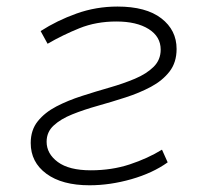

<svg xmlns="http://www.w3.org/2000/svg" viewBox="-20 -547 626 577"><path d="M249 9.8Q166.5 9.8 119.4 -24.9Q72.3 -59.6 72.3 -117.2Q72.3 -156.2 93.5 -182.6Q114.7 -209 149.4 -227.1Q184.1 -245.1 225.8 -258.5Q267.6 -272 309.3 -283.9Q351.1 -295.9 385.7 -310.5Q420.4 -325.2 441.7 -346.2Q462.9 -367.2 462.9 -397.9Q462.9 -437 426.8 -459.7Q390.6 -482.4 329.6 -482.4Q269 -482.4 218.8 -462.2Q168.5 -441.9 123 -415.5L102.1 -453.6Q151.4 -485.4 210 -506.3Q268.6 -527.3 333 -527.3Q418.9 -527.3 464.8 -491.9Q510.7 -456.5 510.7 -399.9Q510.7 -359.4 489.5 -332Q468.3 -304.7 433.6 -286.1Q398.9 -267.6 357.2 -254.2Q315.4 -240.7 273.7 -229Q231.9 -217.3 197.3 -203.4Q162.6 -189.5 141.4 -169.9Q120.1 -150.4 120.1 -121.1Q120.1 -85 153.8 -60.1Q187.5 -35.2 252.9 -35.2Q315.9 -35.2 369.9 -53Q423.8 -70.8 466.8 -97.2L483.9 -59.1Q439 -26.9 374.8 -8.5Q310.5 9.8 249 9.8Z"/></svg>

Font: Cascadia Code ExtraLight
Style: Italic
Weight: 200
Italic angle: -10°
Monospace: yes
Designer: Aaron Bell
Foundry: Saja Typeworks
Version: Version 2404.023; ttfautohint (v1.8.4)